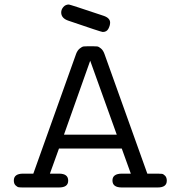

<svg xmlns="http://www.w3.org/2000/svg" viewBox="-20 -827 798 847"><path d="M41 -30.8Q41 -60.5 81.1 -61H127L315.9 -589.8Q321.8 -605 331.8 -613Q341.8 -621.1 348.9 -622.1Q356 -623 369.1 -623H388.2Q402.3 -623 409.2 -622.1Q416 -621.1 425.5 -613Q435.1 -605 440.9 -588.9L629.9 -61H675.8Q688 -61 694.6 -60.1Q701.2 -59.1 708.5 -51.5Q715.8 -43.9 715.8 -29.8Q715.8 0 675.8 0H517.1Q476.1 0 476.1 -30.8Q476.1 -60.5 517.1 -61H557.1L517.1 -171.9H240.2L200.2 -61H240.2Q281.2 -61 280.8 -29.8Q280.8 0 240.2 0H81.1Q68.8 0 62.5 -1Q56.2 -2 48.6 -9.3Q41 -16.6 41 -30.8ZM250 -772Q250 -785.2 259.5 -796.1Q269 -807.1 283.7 -807.1Q288.6 -807.1 437 -757.3Q465.8 -747.6 465.8 -727.1Q465.8 -714.8 458.3 -700.4Q450.7 -686 434.1 -686H432.6Q426.8 -686 282.7 -735.4Q250 -746.1 250 -772ZM262.2 -232.9H495.1L377.9 -559.1Z"/></svg>

Font: CMU Typewriter Text Variable Width
Style: Medium
Weight: 500
Version: Version 0.7.0